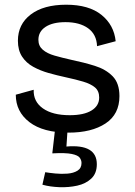

<svg xmlns="http://www.w3.org/2000/svg" viewBox="-20 -550 571 815"><path d="M271 13Q163 13 105 -31.5Q47 -76 47 -148L123 -169Q121 -119 162 -90Q203 -61 276 -61Q336 -61 368.5 -81Q401 -101 401 -136Q401 -164 383 -179Q365 -194 333 -203.5Q301 -213 259 -222Q222 -230 186.5 -240Q151 -250 121 -266.5Q91 -283 73.5 -310Q56 -337 56 -377Q56 -447 110.5 -488.5Q165 -530 261 -530Q357 -530 410.5 -487Q464 -444 471 -375L392 -354Q390 -404 354 -430Q318 -456 258 -456Q204 -456 173.5 -436Q143 -416 143 -381Q143 -355 161.5 -339Q180 -323 211.5 -314Q243 -305 283 -296Q336 -285 382.5 -270.5Q429 -256 458 -226.5Q487 -197 487 -142Q487 -65 428 -26Q369 13 271 13ZM160 234 172 181Q190 184 215.5 186.5Q241 189 266.5 187Q292 185 309 174.5Q326 164 326 142Q326 130 318.5 119.5Q311 109 284.5 103.5Q258 98 202 101L214 -3H267L262 72Q391 61 391 147Q391 186 367.5 208Q344 230 308 238Q272 246 232 244.5Q192 243 160 234Z"/></svg>

Font: Bricolage Grotesque 10pt
Style: Regular
Weight: 400
Designer: Mathieu Triay
Foundry: Atelier Triay
Version: Version 1.000; ttfautohint (v1.8.4.7-5d5b);gftools[0.9.32]